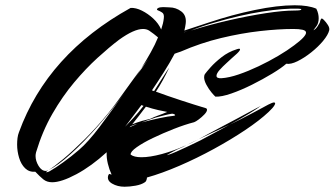

<svg xmlns="http://www.w3.org/2000/svg" viewBox="-20 -660 1270 729"><path d="M453 49Q426 49 405.5 37Q385 25 391 6Q394 -2 399 1.5Q404 5 403 1Q395 -16 389.5 -38.5Q384 -61 385 -82Q327 -29 270 1.5Q213 32 178 32Q158 32 144.5 21Q131 10 114 -8Q91 -6 75.5 -21Q60 -36 52.5 -61Q45 -86 45 -111Q45 -124 46.5 -136Q48 -148 52 -158Q160 -455 476 -630Q496 -631 519 -619.5Q542 -608 562 -589.5Q582 -571 592 -548Q596 -560 598.5 -570.5Q601 -581 602 -591Q604 -607 595.5 -612.5Q587 -618 580 -620.5Q573 -623 578 -628Q582 -631 587.5 -632Q593 -633 599 -633Q606 -633 612.5 -632.5Q619 -632 623 -632Q648 -632 668.5 -616.5Q689 -601 685 -570Q684 -564 683 -557.5Q682 -551 680 -544L774 -575Q861 -604 947.5 -622Q1034 -640 1099 -640Q1151 -640 1181 -627Q1186 -617 1188 -608Q1190 -599 1190 -591Q1190 -573 1182.5 -562Q1175 -551 1170 -545Q1181 -550 1190 -567Q1195 -574 1195.5 -579Q1196 -584 1200 -589Q1202 -592 1210 -584Q1218 -576 1225 -565Q1232 -554 1230 -545Q1226 -528 1207 -505Q1188 -482 1161.5 -461Q1135 -440 1109.5 -427.5Q1084 -415 1067 -418Q1049 -402 1013.5 -380.5Q978 -359 937 -338.5Q896 -318 858.5 -305Q821 -292 798 -293Q794 -296 783.5 -308.5Q773 -321 764 -337.5Q755 -354 755 -367Q755 -375 759 -380Q764 -387 780 -405Q796 -423 821.5 -443Q847 -463 879 -473Q885 -475 888 -475Q894 -475 889.5 -467.5Q885 -460 859 -438Q854 -433 840 -420.5Q826 -408 814 -394.5Q802 -381 802 -372Q802 -362 821 -363Q850 -365 886.5 -377.5Q923 -390 962 -408.5Q1001 -427 1036.5 -448Q1072 -469 1097 -488Q1121 -506 1131.5 -517.5Q1142 -529 1142 -536Q1142 -544 1128.5 -547Q1115 -550 1094 -550Q1038 -550 967 -542Q896 -534 819 -515.5Q742 -497 666 -464Q660 -462 654 -460Q648 -458 643 -456Q625 -422 602.5 -386.5Q580 -351 557 -317L565 -314Q578 -334 591 -355Q604 -376 613.5 -390Q623 -404 622 -402Q611 -379 598.5 -356Q586 -333 572 -312Q615 -296 667 -279Q719 -262 759 -250Q766 -249 766 -243Q766 -236 756 -225.5Q746 -215 734.5 -206.5Q723 -198 717 -196Q682 -187 640 -170.5Q598 -154 560.5 -136Q523 -118 499 -101Q475 -84 476 -73Q489 -63 517 -63Q549 -63 594 -75Q639 -87 688 -109Q681 -105 674.5 -102Q668 -99 663 -97Q653 -93 641 -86.5Q629 -80 621 -75.5Q613 -71 615 -71Q627 -74 649.5 -84Q672 -94 697.5 -106Q723 -118 741 -127L851 -186Q823 -173 792.5 -159Q762 -145 733 -131L746 -138Q753 -142 774.5 -153.5Q796 -165 825 -180.5Q854 -196 883.5 -211.5Q913 -227 936.5 -240Q960 -253 970 -258Q961 -250 927.5 -229.5Q894 -209 851 -186Q900 -210 939.5 -231Q979 -252 999 -263Q1015 -271 1020 -271Q1028 -271 1022.5 -261Q1017 -251 1000 -235Q966 -203 911.5 -166.5Q857 -130 792 -94.5Q727 -59 661 -30.5Q595 -2 538 14Q538 18 536 24Q534 30 530 32Q517 41 494.5 45Q472 49 453 49ZM705 -544Q775 -566 849.5 -583Q924 -600 989.5 -610Q1055 -620 1098 -620Q1124 -620 1124 -624Q1124 -627 1113 -627Q1058 -629 975 -616Q892 -603 797 -575Q775 -569 750 -560.5Q725 -552 705 -544ZM155 -6H156Q158 -6 162 -7Q166 -8 172 -12Q190 -22 220.5 -44Q251 -66 280 -91Q315 -121 358 -178Q401 -235 455 -311Q407 -244 352.5 -182Q298 -120 248.5 -75.5Q199 -31 164 -14Q184 -26 220 -56Q256 -86 301 -130.5Q346 -175 391 -230Q409 -252 430.5 -282Q452 -312 474.5 -343Q497 -374 516 -400Q510 -391 504 -381.5Q498 -372 491 -363Q504 -380 517 -398.5Q530 -417 543 -436L516 -400Q536 -432 552.5 -461.5Q569 -491 580 -518Q573 -524 564 -531Q555 -538 546 -544Q536 -550 523 -550Q489 -550 432 -509Q395 -481 350.5 -440.5Q306 -400 261.5 -347Q217 -294 179 -228Q141 -162 117 -82Q115 -74 115 -68Q115 -49 126.5 -30Q138 -11 154 -11Q157 -11 163 -13Q155 -8 155 -6ZM678 -537 693 -543 679 -538ZM455 -179Q466 -190 486 -211.5Q506 -233 525 -258L517 -261ZM482 -188Q502 -196 519.5 -201Q537 -206 551 -209Q565 -216 582 -222Q599 -228 615 -235Q603 -237 581 -242Q559 -247 534 -255Q520 -236 506.5 -219Q493 -202 482 -188ZM518 -195Q550 -204 586 -211.5Q622 -219 638 -220Q645 -221 645 -223Q645 -225 640 -227Q635 -229 631 -228Q619 -226 605.5 -222.5Q592 -219 572 -214Q559 -210 545 -205Q531 -200 518 -195ZM472 -177 500 -189Q494 -188 488 -185.5Q482 -183 476 -181ZM688 -109Q698 -114 709 -119.5Q720 -125 733 -131Q722 -125 710.5 -119.5Q699 -114 688 -109Z"/></svg>

Font: Smooch
Style: Regular
Weight: 400
Designer: Robert E. Leuschke
Foundry: Robert E. Leuschke
Version: Version 1.010; ttfautohint (v1.8.3)